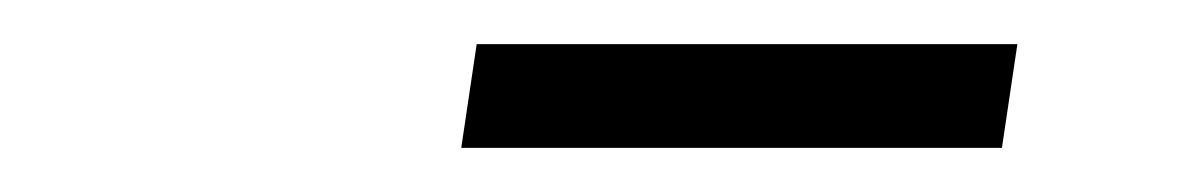

<svg xmlns="http://www.w3.org/2000/svg" viewBox="-20 -699 540 87"><path d="M189 -632 196 -679H441L434 -632Z"/></svg>

Font: Nunito Sans 10pt Condensed Light
Style: Italic
Weight: 300
Width: 3
Italic angle: -9°
Designer: Vernon Adams
Foundry: Vernon Adams
Version: Version 3.101;gftools[0.9.27]